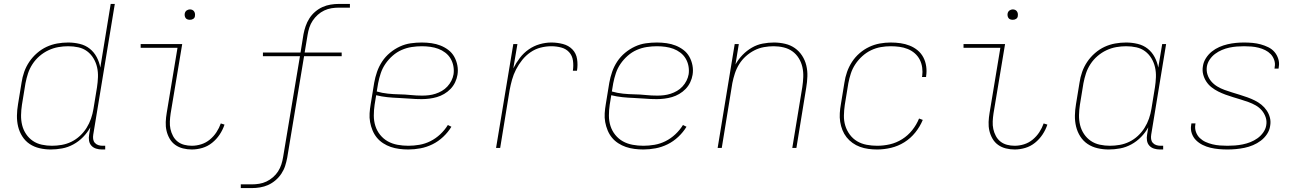

<svg xmlns="http://www.w3.org/2000/svg" viewBox="-20 -755 6640 980"><path d="M239 8Q210 8 182 1.5Q154 -5 131.5 -20Q109 -35 94 -58.5Q79 -82 72.5 -109Q66 -136 66.5 -165Q67 -194 72 -223L90 -333Q94 -361 103.5 -388Q113 -415 129.5 -439.5Q146 -464 169 -484Q192 -504 218 -516Q244 -528 272 -533Q300 -538 328 -538Q358 -538 387 -531Q416 -524 438 -506.5Q460 -489 473.5 -463.5Q487 -438 492 -410L545 -735H566L456 -68Q454 -56 455.5 -45Q457 -34 464 -26Q471 -18 481.5 -14.5Q492 -11 503 -11H517V8H500Q485 8 470.5 3.5Q456 -1 446.5 -11.5Q437 -22 434.5 -37Q432 -52 435 -68L441 -105Q426 -78 404 -55.5Q382 -33 354.5 -18Q327 -3 297.5 2.5Q268 8 239 8ZM245 -11Q270 -11 295.5 -15.5Q321 -20 344.5 -31.5Q368 -43 388 -61.5Q408 -80 422 -102.5Q436 -125 444.5 -149.5Q453 -174 457 -199L475 -309Q479 -335 480 -361Q481 -387 475.5 -411.5Q470 -436 457 -457.5Q444 -479 424.5 -493.5Q405 -508 380 -513.5Q355 -519 328 -519Q303 -519 277.5 -514.5Q252 -510 227.5 -498.5Q203 -487 182 -469Q161 -451 146 -428Q131 -405 123 -380.5Q115 -356 110 -330L92 -220Q88 -194 87.5 -167.5Q87 -141 93 -116.5Q99 -92 113 -71Q127 -50 147.5 -36Q168 -22 193.5 -16.5Q219 -11 245 -11Z M959 8Q936 8 914 2.5Q892 -3 874.5 -15.5Q857 -28 846 -47Q835 -66 830 -87.5Q825 -109 826 -132.5Q827 -156 831 -179L886 -511H698V-530H910L851 -176Q848 -156 847 -135.5Q846 -115 850 -96.5Q854 -78 863 -61Q872 -44 886.5 -32.5Q901 -21 920 -16Q939 -11 959 -11Q983 -11 1007 -18.5Q1031 -26 1051 -42.5Q1071 -59 1085 -80.5Q1099 -102 1107 -125L1126 -119Q1117 -92 1101 -68Q1085 -44 1062.5 -26Q1040 -8 1013 0Q986 8 959 8ZM949 -654Q943 -654 937 -656Q931 -658 927.5 -663Q924 -668 923 -674Q922 -680 923 -686Q924 -691 926.5 -695Q929 -699 932.5 -701.5Q936 -704 940.5 -705.5Q945 -707 949 -707Q956 -707 961.5 -704.5Q967 -702 970.5 -697Q974 -692 975 -686Q976 -680 975 -674Q975 -669 972.5 -665Q970 -661 966 -658.5Q962 -656 958 -655Q954 -654 949 -654Z M1209 205V186H1266Q1284 186 1303 183Q1322 180 1340 171.5Q1358 163 1373.5 149.5Q1389 136 1399.5 119.5Q1410 103 1416 84.5Q1422 66 1425 47L1511 -468H1322V-487H1514L1529 -580Q1533 -601 1540 -621.5Q1547 -642 1559 -661Q1571 -680 1588.5 -695Q1606 -710 1626 -719Q1646 -728 1667.5 -731.5Q1689 -735 1710 -735H1766V-716H1710Q1691 -716 1672 -713Q1653 -710 1635 -701.5Q1617 -693 1602 -679.5Q1587 -666 1576 -649.5Q1565 -633 1559 -614.5Q1553 -596 1550 -577L1535 -487H1724V-468H1532L1446 50Q1442 71 1435.5 91.5Q1429 112 1416.5 131Q1404 150 1386.5 165Q1369 180 1349 189Q1329 198 1307.5 201.5Q1286 205 1266 205Z M2064 8Q2041 8 2018 5Q1995 2 1974.5 -5Q1954 -12 1935.5 -24Q1917 -36 1903.5 -52.5Q1890 -69 1881.5 -89.5Q1873 -110 1869 -132Q1865 -154 1866.5 -177Q1868 -200 1872 -223L1890 -333Q1895 -361 1904.5 -388.5Q1914 -416 1930.5 -441Q1947 -466 1970.5 -485.5Q1994 -505 2021 -517.5Q2048 -530 2076.5 -534Q2105 -538 2133 -538Q2158 -538 2182.5 -534.5Q2207 -531 2228.5 -522.5Q2250 -514 2268.5 -500Q2287 -486 2298.5 -465.5Q2310 -445 2314.5 -421Q2319 -397 2315 -373Q2312 -354 2303 -335Q2294 -316 2279.5 -301Q2265 -286 2247 -275.5Q2229 -265 2210 -259.5Q2191 -254 2171 -251.5Q2151 -249 2132 -249Q2102 -249 2073 -251.5Q2044 -254 2015 -255Q1986 -256 1957 -259Q1928 -262 1900 -269L1892 -220Q1888 -193 1888 -165Q1888 -137 1896 -112Q1904 -87 1920.5 -66.5Q1937 -46 1959.5 -33.5Q1982 -21 2009 -16Q2036 -11 2064 -11Q2092 -11 2121 -16Q2150 -21 2177 -34.5Q2204 -48 2227 -69.5Q2250 -91 2266 -117L2284 -108Q2267 -80 2242 -56.5Q2217 -33 2187.5 -18.5Q2158 -4 2126.5 2Q2095 8 2064 8ZM2135 -267Q2152 -267 2169 -269Q2186 -271 2203 -276.5Q2220 -282 2235.5 -291Q2251 -300 2263.5 -313.5Q2276 -327 2284 -343Q2292 -359 2295 -376Q2298 -397 2294 -418Q2290 -439 2279.5 -456.5Q2269 -474 2252.5 -486.5Q2236 -499 2217 -506Q2198 -513 2176.5 -516Q2155 -519 2133 -519Q2108 -519 2081.5 -515Q2055 -511 2030 -500Q2005 -489 1984 -470.5Q1963 -452 1947.5 -429.5Q1932 -407 1923.5 -381.5Q1915 -356 1910 -330L1903 -288Q1931 -280 1960 -277Q1989 -274 2018 -273.5Q2047 -273 2076 -270Q2105 -267 2135 -267Z M2512 0 2600 -530H2621L2600 -406Q2614 -434 2633.5 -459.5Q2653 -485 2679 -503Q2705 -521 2735 -529.5Q2765 -538 2794 -538Q2824 -538 2853 -530.5Q2882 -523 2901.5 -503Q2921 -483 2925.5 -453.5Q2930 -424 2925 -394H2904Q2908 -420 2904.5 -445.5Q2901 -471 2885 -488.5Q2869 -506 2844.5 -512.5Q2820 -519 2794 -519Q2767 -519 2739.5 -512Q2712 -505 2688 -488.5Q2664 -472 2645.5 -449Q2627 -426 2614 -400.5Q2601 -375 2593.5 -348Q2586 -321 2581 -294L2533 0Z M3264 8Q3241 8 3218 5Q3195 2 3174.5 -5Q3154 -12 3135.5 -24Q3117 -36 3103.5 -52.5Q3090 -69 3081.5 -89.5Q3073 -110 3069 -132Q3065 -154 3066.5 -177Q3068 -200 3072 -223L3090 -333Q3095 -361 3104.5 -388.5Q3114 -416 3130.5 -441Q3147 -466 3170.5 -485.5Q3194 -505 3221 -517.5Q3248 -530 3276.5 -534Q3305 -538 3333 -538Q3358 -538 3382.5 -534.5Q3407 -531 3428.5 -522.5Q3450 -514 3468.5 -500Q3487 -486 3498.5 -465.5Q3510 -445 3514.5 -421Q3519 -397 3515 -373Q3512 -354 3503 -335Q3494 -316 3479.5 -301Q3465 -286 3447 -275.5Q3429 -265 3410 -259.5Q3391 -254 3371 -251.5Q3351 -249 3332 -249Q3302 -249 3273 -251.5Q3244 -254 3215 -255Q3186 -256 3157 -259Q3128 -262 3100 -269L3092 -220Q3088 -193 3088 -165Q3088 -137 3096 -112Q3104 -87 3120.5 -66.5Q3137 -46 3159.5 -33.5Q3182 -21 3209 -16Q3236 -11 3264 -11Q3292 -11 3321 -16Q3350 -21 3377 -34.5Q3404 -48 3427 -69.5Q3450 -91 3466 -117L3484 -108Q3467 -80 3442 -56.5Q3417 -33 3387.5 -18.5Q3358 -4 3326.5 2Q3295 8 3264 8ZM3335 -267Q3352 -267 3369 -269Q3386 -271 3403 -276.5Q3420 -282 3435.5 -291Q3451 -300 3463.5 -313.5Q3476 -327 3484 -343Q3492 -359 3495 -376Q3498 -397 3494 -418Q3490 -439 3479.5 -456.5Q3469 -474 3452.5 -486.5Q3436 -499 3417 -506Q3398 -513 3376.5 -516Q3355 -519 3333 -519Q3308 -519 3281.5 -515Q3255 -511 3230 -500Q3205 -489 3184 -470.5Q3163 -452 3147.5 -429.5Q3132 -407 3123.5 -381.5Q3115 -356 3110 -330L3103 -288Q3131 -280 3160 -277Q3189 -274 3218 -273.5Q3247 -273 3276 -270Q3305 -267 3335 -267Z M3643 0 3730 -530H3751L3734 -426Q3749 -453 3770.5 -475Q3792 -497 3818 -512Q3844 -527 3873 -532.5Q3902 -538 3930 -538Q3959 -538 3987 -531.5Q4015 -525 4037 -509.5Q4059 -494 4074 -471Q4089 -448 4095.5 -421Q4102 -394 4101 -365Q4100 -336 4095 -307L4045 0H4024L4075 -310Q4079 -336 4080 -362Q4081 -388 4075.5 -412.5Q4070 -437 4057 -458Q4044 -479 4024.5 -493Q4005 -507 3980 -513Q3955 -519 3929 -519Q3905 -519 3879.5 -514.5Q3854 -510 3830.5 -498Q3807 -486 3787 -468Q3767 -450 3753 -427.5Q3739 -405 3731 -380.5Q3723 -356 3718 -331L3664 0Z M4457 8Q4435 8 4412.5 5Q4390 2 4369.5 -5.5Q4349 -13 4331.5 -25.5Q4314 -38 4301 -54.5Q4288 -71 4280 -91Q4272 -111 4268.5 -133Q4265 -155 4266.5 -178Q4268 -201 4272 -223L4290 -333Q4294 -361 4303.5 -388Q4313 -415 4329 -439.5Q4345 -464 4367.5 -483.5Q4390 -503 4416.5 -515.5Q4443 -528 4471 -533Q4499 -538 4526 -538Q4552 -538 4576.5 -534.5Q4601 -531 4623.5 -522Q4646 -513 4664 -498Q4682 -483 4693 -462Q4704 -441 4707.5 -416Q4711 -391 4707 -366Q4707 -365 4707 -364Q4707 -363 4707 -362H4686Q4686 -363 4686 -364Q4686 -365 4687 -366Q4690 -388 4687 -410Q4684 -432 4674.5 -450.5Q4665 -469 4649 -483Q4633 -497 4613 -505Q4593 -513 4571 -516Q4549 -519 4526 -519Q4501 -519 4475.5 -514.5Q4450 -510 4426 -498.5Q4402 -487 4381.5 -468.5Q4361 -450 4346 -427.5Q4331 -405 4323 -380.5Q4315 -356 4310 -330L4292 -220Q4288 -193 4287.5 -165.5Q4287 -138 4294.5 -113.5Q4302 -89 4317.5 -68Q4333 -47 4355 -34Q4377 -21 4403.5 -16Q4430 -11 4457 -11Q4490 -11 4522.5 -18.5Q4555 -26 4584.5 -44.5Q4614 -63 4636 -90.5Q4658 -118 4671 -150L4690 -143Q4676 -109 4652 -79Q4628 -49 4596 -29Q4564 -9 4528 -0.5Q4492 8 4457 8Z M5159 8Q5136 8 5114 2.5Q5092 -3 5074.5 -15.5Q5057 -28 5046 -47Q5035 -66 5030 -87.5Q5025 -109 5026 -132.5Q5027 -156 5031 -179L5086 -511H4898V-530H5110L5051 -176Q5048 -156 5047 -135.5Q5046 -115 5050 -96.5Q5054 -78 5063 -61Q5072 -44 5086.5 -32.5Q5101 -21 5120 -16Q5139 -11 5159 -11Q5183 -11 5207 -18.5Q5231 -26 5251 -42.5Q5271 -59 5285 -80.5Q5299 -102 5307 -125L5326 -119Q5317 -92 5301 -68Q5285 -44 5262.5 -26Q5240 -8 5213 0Q5186 8 5159 8ZM5149 -654Q5143 -654 5137 -656Q5131 -658 5127.5 -663Q5124 -668 5123 -674Q5122 -680 5123 -686Q5124 -691 5126.5 -695Q5129 -699 5132.5 -701.5Q5136 -704 5140.5 -705.5Q5145 -707 5149 -707Q5156 -707 5161.5 -704.5Q5167 -702 5170.5 -697Q5174 -692 5175 -686Q5176 -680 5175 -674Q5175 -669 5172.5 -665Q5170 -661 5166 -658.5Q5162 -656 5158 -655Q5154 -654 5149 -654Z M5639 8Q5610 8 5582 1.5Q5554 -5 5531.5 -20Q5509 -35 5494 -58.5Q5479 -82 5472.5 -109Q5466 -136 5466.5 -165Q5467 -194 5472 -223L5490 -333Q5494 -361 5503.5 -388Q5513 -415 5529.5 -439.5Q5546 -464 5569 -484Q5592 -504 5618 -516Q5644 -528 5672 -533Q5700 -538 5728 -538Q5758 -538 5787 -531Q5816 -524 5838 -506.5Q5860 -489 5873.5 -463.5Q5887 -438 5892 -410L5912 -530H5932L5856 -68Q5854 -56 5855.5 -45Q5857 -34 5864 -26Q5871 -18 5881.5 -14.5Q5892 -11 5903 -11H5917V8H5900Q5885 8 5870.5 3.5Q5856 -1 5846.5 -11.5Q5837 -22 5834.5 -37Q5832 -52 5835 -68L5841 -105Q5826 -78 5804 -55.5Q5782 -33 5754.5 -18Q5727 -3 5697.5 2.5Q5668 8 5639 8ZM5645 -11Q5670 -11 5695.5 -15.5Q5721 -20 5744.5 -31.5Q5768 -43 5788 -61.5Q5808 -80 5822 -102.5Q5836 -125 5844.5 -149.5Q5853 -174 5857 -199L5875 -309Q5879 -335 5880 -361Q5881 -387 5875.5 -411.5Q5870 -436 5857 -457.5Q5844 -479 5824.5 -493.5Q5805 -508 5780 -513.5Q5755 -519 5728 -519Q5703 -519 5677.5 -514.5Q5652 -510 5627.5 -498.5Q5603 -487 5582 -469Q5561 -451 5546 -428Q5531 -405 5523 -380.5Q5515 -356 5510 -330L5492 -220Q5488 -194 5487.5 -167.5Q5487 -141 5493 -116.5Q5499 -92 5513 -71Q5527 -50 5547.5 -36Q5568 -22 5593.5 -16.5Q5619 -11 5645 -11Z M6245 8Q6223 8 6201 6Q6179 4 6158 -1Q6137 -6 6118 -15.5Q6099 -25 6084.5 -39.5Q6070 -54 6063 -74.5Q6056 -95 6060 -117Q6060 -119 6060.5 -121Q6061 -123 6061 -125H6082Q6082 -123 6081.5 -121.5Q6081 -120 6081 -118Q6078 -99 6084.5 -81Q6091 -63 6104 -50.5Q6117 -38 6133.5 -30.5Q6150 -23 6168.5 -18.5Q6187 -14 6206.5 -12.5Q6226 -11 6245 -11Q6264 -11 6283.5 -12.5Q6303 -14 6323 -18Q6343 -22 6362 -29.5Q6381 -37 6398 -49Q6415 -61 6427.5 -78.5Q6440 -96 6443 -115Q6447 -137 6440 -157Q6433 -177 6420 -192Q6407 -207 6389.5 -217Q6372 -227 6352.5 -234Q6333 -241 6313.5 -247Q6294 -253 6274 -259Q6254 -265 6235 -272Q6216 -279 6198 -288Q6180 -297 6164 -309.5Q6148 -322 6137 -339Q6126 -356 6121 -376Q6116 -396 6120 -418Q6123 -439 6135.5 -458.5Q6148 -478 6165.5 -492Q6183 -506 6203.5 -515Q6224 -524 6245.5 -529Q6267 -534 6288 -536Q6309 -538 6330 -538Q6352 -538 6373.5 -536Q6395 -534 6415 -528.5Q6435 -523 6453.5 -514Q6472 -505 6485 -490Q6498 -475 6504.5 -454.5Q6511 -434 6507 -413Q6507 -411 6506.5 -409Q6506 -407 6506 -405H6485Q6486 -407 6486 -408.5Q6486 -410 6486 -412Q6490 -430 6484 -448Q6478 -466 6466 -478.5Q6454 -491 6438 -499Q6422 -507 6404 -511.5Q6386 -516 6367.5 -517.5Q6349 -519 6330 -519Q6311 -519 6292.5 -517.5Q6274 -516 6255 -512Q6236 -508 6217 -500Q6198 -492 6182 -480Q6166 -468 6154.5 -451Q6143 -434 6140 -415Q6137 -393 6143.5 -373.5Q6150 -354 6163 -339Q6176 -324 6193.5 -313.5Q6211 -303 6230.5 -296Q6250 -289 6269.5 -283Q6289 -277 6308.5 -271Q6328 -265 6347.5 -258Q6367 -251 6385 -242Q6403 -233 6418.5 -220.5Q6434 -208 6445.5 -191Q6457 -174 6462 -154Q6467 -134 6463 -112Q6460 -90 6447 -70.5Q6434 -51 6415.5 -37Q6397 -23 6375.5 -14Q6354 -5 6332 -0.5Q6310 4 6288.5 6Q6267 8 6245 8Z"/></svg>

Font: Iosevka Curly Thin Extended
Style: Italic
Weight: 100
Width: 7
Italic angle: -9°
Monospace: yes
Designer: Belleve Invis
Foundry: Belleve Invis
Version: Version 11.1.0; ttfautohint (v1.8.3)